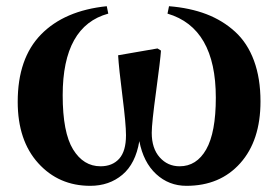

<svg xmlns="http://www.w3.org/2000/svg" viewBox="-20 -582 898 619"><path d="M520 -538.1 524.9 -562Q592.3 -556.6 645.3 -536.4Q698.2 -516.1 738 -479.7Q777.8 -443.4 798.8 -386.5Q819.8 -329.6 819.8 -254.9Q819.8 -128.9 754.6 -55.9Q689.5 17.1 581.1 17.1Q524.4 17.1 483.4 -20.8Q442.4 -58.6 429.2 -127Q417 -54.2 374.5 -18.6Q332 17.1 271 17.1Q169.4 17.1 103.3 -55.9Q37.1 -128.9 37.1 -253.9Q37.1 -394 112.3 -470.9Q187.5 -547.9 324.2 -562L329.1 -538.1Q182.1 -498 182.1 -274.9Q182.1 -154.8 215.6 -100.3Q249 -45.9 304.2 -45.9Q342.3 -45.9 364.3 -70.3Q386.2 -94.7 386.2 -146Q386.2 -181.6 374.8 -271.7Q363.3 -361.8 360.8 -403.8L487.8 -425.8L499 -418.9Q497.1 -389.6 483.2 -287.1Q469.2 -184.6 469.2 -153.8Q469.2 -103.5 494.9 -74.7Q520.5 -45.9 559.1 -45.9Q613.8 -45.9 644.8 -100.3Q675.8 -154.8 675.8 -267.1Q675.8 -492.2 520 -538.1Z"/></svg>

Font: Noto Serif JP Black
Style: Regular
Weight: 900
Designer: Ryoko NISHIZUKA  (kana & ideographs); Frank Grießhammer (Latin, Greek & Cyrillic); Wenlong ZHANG  (bopomofo); Sandoll Co
Foundry: Adobe Systems Incorporated
Version: Version 1.001;PS 1.001;hotconv 16.6.54;makeotf.lib2.5.65590